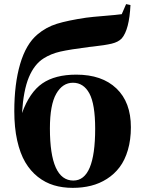

<svg xmlns="http://www.w3.org/2000/svg" viewBox="-20 -887 686 924"><path d="M586.9 -867.2 607.9 -862.8Q602.1 -744.1 565.9 -702.1Q549.3 -684.6 517.8 -677Q486.3 -669.4 424.8 -662.6Q415 -661.6 410.2 -661.1Q315.4 -648.9 270.3 -638.7Q225.1 -628.4 189.9 -606Q145 -577.6 118.9 -515.1Q92.8 -452.6 85.9 -342.8Q122.6 -443.4 183.8 -485.6Q245.1 -527.8 347.2 -527.8Q470.7 -527.8 540.3 -461.4Q609.9 -395 609.9 -274.9Q609.9 -214.4 595.5 -165.3Q581.1 -116.2 555.7 -82.5Q530.3 -48.8 494.6 -26.1Q459 -3.4 418 6.8Q377 17.1 330.1 17.1Q280.8 17.1 239.3 4.6Q197.8 -7.8 162.1 -35.9Q126.5 -64 101.6 -106.2Q76.7 -148.4 62.7 -210.9Q48.8 -273.4 48.8 -352.1Q48.8 -482.9 76.9 -578.9Q105 -674.8 160.2 -721.2Q201.7 -756.3 253.7 -772.5Q305.7 -788.6 394 -801.8Q422.4 -805.7 482.4 -810.5Q542.5 -815.4 565.9 -818.8ZM333 -18.1Q438 -18.1 438 -267.1Q438 -385.7 410.2 -437.3Q382.3 -488.8 331.1 -488.8Q280.8 -488.8 250.5 -435.5Q220.2 -382.3 220.2 -269Q220.2 -18.1 333 -18.1Z"/></svg>

Font: Noto Serif JP Black
Style: Regular
Weight: 900
Designer: Ryoko NISHIZUKA  (kana & ideographs); Frank Grießhammer (Latin, Greek & Cyrillic); Wenlong ZHANG  (bopomofo); Sandoll Co
Foundry: Adobe Systems Incorporated
Version: Version 1.001;PS 1.001;hotconv 16.6.54;makeotf.lib2.5.65590